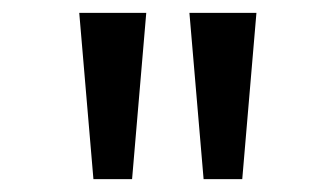

<svg xmlns="http://www.w3.org/2000/svg" viewBox="-20 -749 521 298"><path d="M125 -471 103 -729H207L185 -471ZM296 -471 274 -729H378L356 -471Z"/></svg>

Font: Noto Sans Gurmukhi SemiCondensed
Style: Regular
Weight: 400
Width: 4
Designer: Jelle Bosma - Monotype Design Team
Foundry: Monotype Imaging Inc.
Version: Version 2.004; ttfautohint (v1.8.4.7-5d5b)